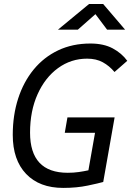

<svg xmlns="http://www.w3.org/2000/svg" viewBox="-20 -918 648 948"><path d="M292 9.8Q174.8 9.8 108.9 -59.3Q43 -128.4 43 -252Q43 -349.1 69.6 -431.4Q96.2 -513.7 146.2 -574.7Q196.3 -635.7 267.1 -669.4Q337.9 -703.1 426.3 -703.1Q491.7 -703.1 536.4 -679.2Q581.1 -655.3 608.4 -617.7L545.4 -562.5Q520 -592.8 487.5 -610.6Q455.1 -628.4 410.2 -628.4Q330.6 -628.4 266.6 -581.8Q202.6 -535.2 165.5 -452.6Q128.4 -370.1 128.4 -263.2Q128.4 -64.9 314.5 -64.9Q343.3 -64.9 368.9 -68.6Q394.5 -72.3 416.5 -77.1L449.2 -262.2H299.8L313 -338.4H545.9L489.7 -19.5Q467.8 -13.2 413.3 -1.7Q358.9 9.8 292 9.8ZM266.1 -771.5 419.9 -898.4H489.3L597.7 -771.5H508.8L451.2 -848.1L364.3 -771.5Z"/></svg>

Font: Cascadia Mono PL SemiLight
Style: Italic
Weight: 350
Italic angle: -10°
Monospace: yes
Designer: Aaron Bell
Foundry: Saja Typeworks
Version: Version 2404.023; ttfautohint (v1.8.4)